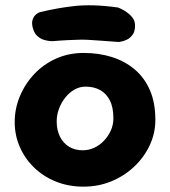

<svg xmlns="http://www.w3.org/2000/svg" viewBox="-20 -698 636 718"><path d="M292 0Q236 0 189 -19Q142 -38 107.5 -71.5Q73 -105 54 -148.5Q35 -192 35 -242Q35 -292 54.5 -338.5Q74 -385 108.5 -421.5Q143 -458 190 -479Q237 -500 293 -500Q349 -500 397.5 -485Q446 -470 483 -439Q520 -408 540.5 -361Q561 -314 561 -250Q561 -200 540 -155Q519 -110 482 -75Q445 -40 396.5 -20Q348 0 292 0ZM289 -136Q312 -136 332.5 -145.5Q353 -155 369 -172Q385 -189 394.5 -210Q404 -231 404 -256Q404 -297 390.5 -323Q377 -349 354 -361.5Q331 -374 300 -374Q278 -374 258.5 -363Q239 -352 224 -333Q209 -314 200.5 -291Q192 -268 192 -244Q192 -212 204 -187.5Q216 -163 238 -149.5Q260 -136 289 -136ZM485 -602Q485 -580 475.5 -567.5Q466 -555 454 -549.5Q442 -544 433 -542.5Q424 -541 424 -541Q382 -544 355.5 -546Q329 -548 310.5 -549Q292 -550 275 -549.5Q258 -549 235 -548Q212 -547 176 -544Q176 -544 167.5 -544.5Q159 -545 146 -548.5Q133 -552 121.5 -561.5Q110 -571 104 -589Q98 -608 101 -620.5Q104 -633 111 -640.5Q118 -648 124.5 -650.5Q131 -653 131 -653Q165 -661 196 -666.5Q227 -672 259 -675.5Q291 -679 330 -678Q369 -677 421 -670Q421 -670 430.5 -666Q440 -662 453 -653Q466 -644 475.5 -632Q485 -620 485 -602Z"/></svg>

Font: Sour Gummy
Style: Bold
Weight: 700
Designer: Stefie Justprince
Foundry: Eifetstype
Version: Version 1.000